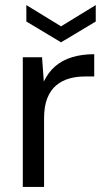

<svg xmlns="http://www.w3.org/2000/svg" viewBox="-20 -738 418 758"><path d="M70 0V-512H146L153 -416Q170 -452 197.5 -476Q225 -500 264 -512Q303 -524 352 -524V-436H313Q282 -436 253.5 -428Q225 -420 202.5 -401.5Q180 -383 167 -351Q154 -319 154 -271V0ZM221 -571 84 -653V-718L221 -634L358 -718V-653Z"/></svg>

Font: DM Sans 12pt
Style: Regular
Weight: 400
Version: Version 4.004;gftools[0.9.30]